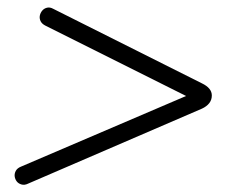

<svg xmlns="http://www.w3.org/2000/svg" viewBox="-20 -551 640 523"><path d="M57 -51Q47 -46 38.5 -48.5Q30 -51 25.5 -57Q21 -63 20 -70.5Q19 -78 23 -85.5Q27 -93 37 -97L523 -305L518 -274L104 -481Q94 -486 90.5 -493.5Q87 -501 88.5 -508.5Q90 -516 95 -522Q100 -528 108 -530Q116 -532 125 -527L530 -324Q557 -311 557 -291Q557 -279 550 -270Q543 -261 530 -255Z"/></svg>

Font: Nunito ExtraLight Light
Style: Italic
Weight: 300
Italic angle: -9°
Version: Version 3.602